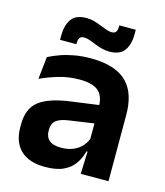

<svg xmlns="http://www.w3.org/2000/svg" viewBox="-104 -755 725 845"><g transform="rotate(15 258.0 -332.0)"><path d="M340 0 344.5 -120 341 -131V-284.5L340.5 -306.5Q340.5 -354.5 314.2 -377Q288 -399.5 228.5 -399.5Q178 -399.5 133.8 -386.2Q89.5 -373 52 -355.5L63 -457.5Q85 -469 113.2 -479.2Q141.5 -489.5 176.5 -496Q211.5 -502.5 252 -502.5Q312 -502.5 353.5 -488.2Q395 -474 419.8 -447.5Q444.5 -421 455.5 -384.2Q466.5 -347.5 466.5 -303V0ZM179.5 11.5Q106.5 11.5 68.2 -25Q30 -61.5 30 -129V-143Q30 -214.5 74 -248.8Q118 -283 213.5 -296L352.5 -315L360 -232.5L232 -214Q190 -208.5 172.2 -194Q154.5 -179.5 154.5 -151.5V-146.5Q154.5 -119 171.8 -103.8Q189 -88.5 226 -88.5Q259 -88.5 282.5 -99Q306 -109.5 321.2 -126.8Q336.5 -144 343 -165.5L361 -102H339Q331 -70.5 313.2 -44.8Q295.5 -19 263.5 -3.8Q231.5 11.5 179.5 11.5ZM321.5 -552Q303.5 -552 286.8 -556.5Q270 -561 254.5 -567.5Q239 -574 225 -578.8Q211 -583.5 199.5 -583.5Q185.5 -583.5 179.8 -575.2Q174 -567 174 -550.5V-546H99.5V-564Q99.5 -611.5 119.2 -640.2Q139 -669 188 -669Q207 -669 224 -664Q241 -659 256.2 -652.8Q271.5 -646.5 285 -641.8Q298.5 -637 310 -637Q324 -637 329.5 -645.5Q335 -654 335 -670V-675H410V-655.5Q410 -608 390 -580Q370 -552 321.5 -552Z"/></g></svg>

Font: Anek Tamil Medium SemiBold
Style: Regular
Weight: 600
Version: Version 1.003